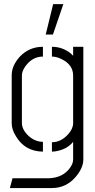

<svg xmlns="http://www.w3.org/2000/svg" viewBox="-20 -740 466 937"><path d="M203.1 -571.3 239.3 -719.7H289.1L238.3 -571.3ZM28.3 177.7 41 129.9H219.7Q288.1 127 322.3 78.1Q336.9 57.6 336.9 38.1V-47.9Q310.5 -14.6 262.7 -3.9Q248 0 233.4 0V-45.9Q278.3 -45.9 313.5 -85.9Q336.9 -112.3 336.9 -138.7V-371.1Q336.9 -423.8 281.2 -451.2Q255.9 -463.9 233.4 -463.9V-511.7Q285.2 -511.7 326.2 -478.5Q333 -472.7 336.9 -467.8V-511.7H386.7V38.1Q386.7 79.1 349.6 123Q303.7 176.8 235.4 177.7ZM37.1 -138.7V-375Q38.1 -420.9 77.1 -463.9Q123 -511.7 189.5 -511.7V-463.9Q137.7 -463.9 103.5 -416Q86.9 -392.6 86.9 -372.1V-139.6Q86.9 -106.4 121.1 -75.2Q152.3 -47.9 189.5 -47.9V0Q101.6 -1 57.6 -75.2Q37.1 -108.4 37.1 -138.7Z"/></svg>

Font: Post No Bills Jaffna
Style: Regular
Weight: 400
Designer: Kosala Senevirathne, Siva Puranthara, Lasantha Premarathna, Tharique Azeez
Foundry: Mooniak
Version: Version 1.220 ; ttfautohint (v1.6)